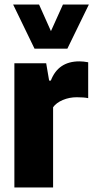

<svg xmlns="http://www.w3.org/2000/svg" viewBox="-20 -828 414 848"><path d="M43.5 -548.5H184L197 -472H204.5Q237 -557 330.5 -557Q348.5 -557 369.5 -553V-394.5Q351 -398.5 319 -398.5Q286.5 -398.5 257.8 -386.5Q229 -374.5 214.5 -354.5V0H43.5ZM258 -808H372.5L277.5 -613H132.5L38 -808H152.5L205 -690.5Z"/></svg>

Font: Encode Sans Condensed ExtraBold
Style: Regular
Weight: 800
Width: 3
Designer: Multiple Designers
Foundry: Impallari Type
Version: Version 2.000